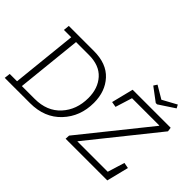

<svg xmlns="http://www.w3.org/2000/svg" viewBox="-135 -1170 1521 1521"><g transform="rotate(45 625.5 -410.0)"><path d="M1000 -705 888 -789 907 -818 1013 -755 1132 -820 1147 -792 1015 -705ZM13 0 19 -50H101L158 -600H76L81 -650H362Q504 -650 578.5 -568.5Q653 -487 653 -360Q653 -207 556 -103.5Q459 0 296 0ZM1162 0H695L697 -37L1146 -596V-599H840L796 -458L750 -466L796 -650H1222L1227 -615L777 -54L776 -51H1116L1160 -194L1208 -185ZM299 -50Q436 -50 515.5 -137Q595 -224 595 -356Q595 -464 534 -532Q473 -600 356 -600H212L155 -50Z"/></g></svg>

Font: Zilla Slab Light
Style: Italic
Weight: 300
Italic angle: -6°
Designer: Typotheque.com
Foundry: Typotheque type foundry
Version: Version 1.1; 2017; ttfautohint (v1.6)